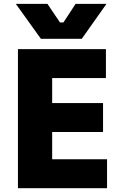

<svg xmlns="http://www.w3.org/2000/svg" viewBox="-20 -988 632 1008"><path d="M409.2 -784.2H194.8L63 -967.8H229L294.9 -870.1H313L377 -967.8H539.1ZM542 0H74.2V-730H536.1V-578.1H253.9V-446.8H521V-294.9H253.9V-151.9H542Z"/></svg>

Font: Sora ExtraBold
Style: Regular
Weight: 800
Designer: Jonathan Barnbrook, Julián Moncada
Foundry: Barnbrook Fonts
Version: Version 2.000